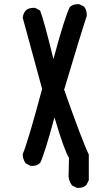

<svg xmlns="http://www.w3.org/2000/svg" viewBox="-20 -785 540 928"><path d="M173.8 2.9Q158.2 16.6 139.6 16.6Q133.8 16.6 127.9 16.6L104.5 4.9Q89.8 -15.6 89.8 -38.1V-40Q115.2 -99.6 183.6 -355.5L89.8 -699.2Q91.8 -719.7 104.5 -734.4Q119.1 -747.1 140.6 -747.1Q143.6 -747.1 149.4 -747.1L173.8 -734.4Q193.4 -683.6 238.3 -499Q292 -700.2 317.4 -751Q333 -764.6 354.5 -764.6Q357.4 -764.6 363.3 -764.6L386.7 -752.9Q399.4 -735.4 399.4 -713.9Q399.4 -707 398.4 -705.1Q374 -632.8 290 -351.6Q378.9 -99.6 409.2 -38.1V85.9L397.5 109.4Q381.8 123 360.4 123Q357.4 123 351.6 123L328.1 111.3Q313.5 91.8 311.5 68.4L313.5 -21.5Q290 -59.6 243.2 -217.8Q195.3 -39.1 173.8 2.9Z"/></svg>

Font: JasonHandwriting2
Style: SemiBold
Weight: 600
Version: Version 1.04.7